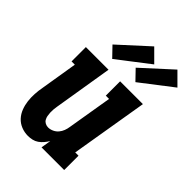

<svg xmlns="http://www.w3.org/2000/svg" viewBox="-229 -885 995 995"><g transform="rotate(45 268.0 -387.5)"><path d="M165 8Q139 8 115.5 -1.5Q92 -11 75.5 -29Q59 -47 50 -70.5Q41 -94 38 -119Q35 -144 36.5 -170.5Q38 -197 43 -223L76 -425H52V-530H218L165 -206Q163 -195 162 -183Q161 -171 161.5 -159.5Q162 -148 164 -137Q166 -126 171.5 -116.5Q177 -107 187 -102Q197 -97 208 -97Q223 -97 238 -104Q253 -111 263 -123Q273 -135 278.5 -149.5Q284 -164 286 -179L327 -425H303V-530H470L399 -105H423V0H257L266 -55Q258 -42 247.5 -29.5Q237 -17 224 -8Q211 1 195.5 4.5Q180 8 165 8ZM362 -583 310 -637 470 -783 536 -717ZM192 -583 140 -637 300 -783 366 -717Z"/></g></svg>

Font: Iosevka Slab Extrabold Oblique
Style: Regular
Weight: 800
Italic angle: -9°
Monospace: yes
Designer: Belleve Invis
Foundry: Belleve Invis
Version: Version 11.1.1; ttfautohint (v1.8.3)